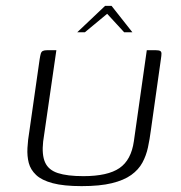

<svg xmlns="http://www.w3.org/2000/svg" viewBox="-20 -631 617 654"><path d="M494 -188Q490 -157 484 -129Q478 -101 465 -77Q452 -53 427 -35Q402 -17 361 -7Q320 3 258 3Q197 3 159.5 -7Q122 -17 103 -35Q84 -53 78 -76Q72 -99 73.5 -127Q75 -155 80 -184L115 -429Q117 -442 119 -448.5Q121 -455 126 -457.5Q131 -460 141 -460H172L127 -149Q122 -104 133.5 -78Q145 -52 177 -41.5Q209 -31 264 -31Q347 -31 387 -58.5Q427 -86 436 -150L480 -460H510Q521 -460 525.5 -457.5Q530 -455 530 -448.5Q530 -442 528 -429ZM243 -521 338 -611H360L431 -521H403L345 -584L269 -521Z"/></svg>

Font: Genos Thin Light
Style: Italic
Weight: 300
Italic angle: -8°
Version: Version 1.010